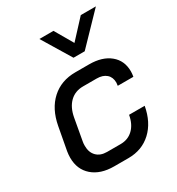

<svg xmlns="http://www.w3.org/2000/svg" viewBox="-179 -859 903 980"><g transform="rotate(-30 272.0 -369.0)"><path d="M34 -142Q34 -159 37 -178L62 -313Q79 -405 135 -456Q191 -507 275 -507H356Q433 -507 478 -470Q523 -433 523 -370Q523 -356 520 -339H428Q430 -351 430 -357Q430 -389 409.5 -407Q389 -425 353 -425H273Q226 -425 195 -395Q164 -365 154 -310L131 -182Q129 -173 129 -157Q129 -119 151 -96.5Q173 -74 212 -74H292Q336 -74 365.5 -102.5Q395 -131 404 -182H496Q480 -93 425.5 -42.5Q371 8 291 8H207Q127 8 80.5 -32.5Q34 -73 34 -142ZM201 -746H284L346 -639L445 -746H534L370 -576H304Z"/></g></svg>

Font: Bai Jamjuree Medium
Style: Italic
Weight: 500
Italic angle: -10°
Version: Version 1.000; ttfautohint (v1.6)